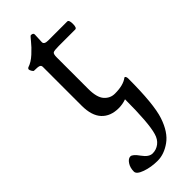

<svg xmlns="http://www.w3.org/2000/svg" viewBox="-250 -497 813 813"><g transform="rotate(-45 157.0 -90.0)"><path d="M189 14Q140 14 112.5 -15.5Q85 -45 85 -105V-337Q85 -346 77.5 -349Q70 -352 47 -352Q44 -352 39.5 -359.5Q35 -367 35 -371.5Q35 -376 40 -379Q63 -386 87 -408Q111 -430 126 -449Q141 -468 144 -468Q158 -468 158 -458L156 -414Q156 -400 180 -400H294Q304 -400 304 -376Q304 -352 294 -352H195Q168 -352 161.5 -348Q155 -344 155 -324V-135Q155 -84 174 -62.5Q193 -41 221 -41Q271 -41 296 -60Q300 -63 303 -58.5Q306 -54 306 -47Q306 107 285 170Q264 233 225.5 260.5Q187 288 148 288Q109 288 76.5 276.5Q44 265 44 249Q44 226 55 209.5Q66 193 79 193Q92 193 112.5 222Q133 251 155 251Q177 251 194.5 237.5Q212 224 219 199Q234 149 234 6Q212 14 189 14Z"/></g></svg>

Font: EB Garamond
Style: Regular
Weight: 400
Version: Version 0.012